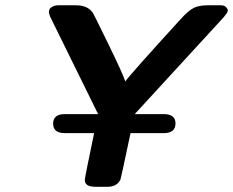

<svg xmlns="http://www.w3.org/2000/svg" viewBox="-20 -714 891 734"><path d="M167 -667Q167 -670.9 168.5 -676.5Q169.9 -682.1 179.4 -688Q189 -693.8 204.1 -693.8H271Q314.9 -693.8 335 -665Q339.8 -657.2 394 -546.1Q448.2 -435.1 459 -402.8Q477.1 -428.7 669.9 -640.1Q700.7 -674.3 721.4 -684.1Q742.2 -693.8 773.9 -693.8H824.2Q845.2 -693.8 851.1 -674.8L848.1 -665L835 -647.9L495.1 -277.8H606Q650.9 -277.8 650.9 -242.2Q650.9 -205.1 606 -205.1H479Q442.9 -34.2 440.9 -28.8Q427.7 0 392.1 0H344.2Q304.2 0 304.2 -25.9Q304.2 -34.7 339.8 -205.1H228Q183.1 -205.1 183.1 -241.2Q183.1 -278.3 229 -277.8H355L171.9 -649.9Q167 -662.1 167 -667Z"/></svg>

Font: CMU Sans Serif
Style: BoldOblique
Weight: 700
Italic angle: -12°
Version: Version 0.7.0